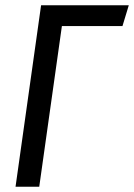

<svg xmlns="http://www.w3.org/2000/svg" viewBox="-20 -709 509 729"><path d="M445 -610H215L129 0H39L136 -689H469Z"/></svg>

Font: Fira Sans Compressed
Style: Italic
Weight: 400
Width: 1
Italic angle: -8°
Designer: bBox Type GmbH & Carrois Corporate GbR & Edenspiekermann AG
Foundry: bBox Type GmbH & Carrois Corporate GbR & Edenspiekermann AG
Version: Version 4.301